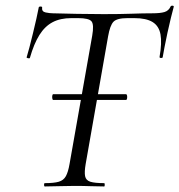

<svg xmlns="http://www.w3.org/2000/svg" viewBox="-20 -673 647 693"><path d="M172 -312.2Q169.8 -312.2 168.8 -317.6Q167.8 -323 168.8 -328Q169.8 -333 172 -333H434.6Q437.6 -333 438.6 -328Q439.6 -323 438.6 -317.6Q437.6 -312.2 434.6 -312.2ZM141.8 0Q139 0 139 -6Q139 -12 141.8 -12Q174.6 -12 192 -17Q209.4 -22 217.7 -37Q226 -52 231 -81L312.8 -544Q319.8 -583.8 310.5 -595.7Q301.2 -607.6 261.8 -607.6H237.8Q197.8 -607.6 169.9 -592.9Q142 -578.2 122.3 -546.8Q102.6 -515.4 88 -464.4Q87 -461.4 81.1 -462.8Q75.2 -464.2 76.2 -466.4Q80.2 -478.8 86.3 -502.3Q92.4 -525.8 99 -553Q105.6 -580.2 111.3 -605.4Q117 -630.6 120 -647Q122 -650 127.5 -649.5Q133 -649 132 -646Q130 -631 145 -628Q160 -625 171 -625Q208 -624 257.5 -623Q307 -622 354 -622Q414 -622 455 -623.5Q496 -625 530 -625Q558 -625 573.5 -629.5Q589 -634 596 -650Q598 -653 603 -652.5Q608 -652 607 -648Q603 -633.6 596.8 -608.4Q590.6 -583.2 584.5 -555Q578.4 -526.8 573.8 -502.7Q569.2 -478.6 567.2 -466.4Q566.2 -463.2 560.6 -463.7Q555 -464.2 556 -468.2Q564.8 -518.2 559.3 -548.7Q553.8 -579.2 530.8 -593.4Q507.8 -607.6 464.6 -607.6H440.8Q401.8 -607.6 389.4 -594.3Q377 -581 370.2 -542L289.2 -81Q284.2 -52 287.2 -37Q290.2 -22 306.2 -17Q322.2 -12 356 -12Q358 -12 358 -6Q358 0 356 0Q334.4 0 307.7 -1Q281 -2 248 -2Q218.2 -2 190.8 -1Q163.4 0 141.8 0Z"/></svg>

Font: Cormorant Garamond Light
Style: Italic
Weight: 300
Italic angle: -10°
Designer: Christian Thalmann (Catharsis Fonts)
Foundry: Catharsis Fonts
Version: Version 4.001